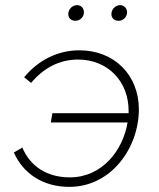

<svg xmlns="http://www.w3.org/2000/svg" viewBox="-20 -722 621 748"><path d="M250 6C414 6 521 -147 521 -296C521 -429 426 -526 289 -526C207 -526 130 -489 74 -421L101 -399C149 -456 210 -490 284 -490C400 -490 481 -405 481 -291V-281H184L178 -245H477C459 -136 378 -31 252 -31C163 -31 98 -74 67 -147L34 -128C70 -46 147 6 250 6ZM274 -641C291 -641 307 -655 307 -674C307 -689 297 -702 280 -702C262 -702 246 -686 246 -667C246 -652 257 -641 274 -641ZM442 -641C459 -641 475 -655 475 -674C475 -689 464 -702 448 -702C430 -702 414 -686 414 -667C414 -652 425 -641 442 -641Z"/></svg>

Font: Fixel Display ExtraLight
Style: Italic
Weight: 200
Italic angle: -10°
Designer: AlfaBravo + MacPaw
Foundry: Kyrylo Tkachov, Marchela Mozhyna, Serhii Makarenko, Maria Weinstein, Zakhar Kryvoshyya
Version: Version 1.210;Glyphs 3.2 (3217)